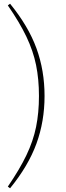

<svg xmlns="http://www.w3.org/2000/svg" viewBox="-20 -793 352 1030"><path d="M189 -278Q189 -368 173.5 -444Q158 -520 121.5 -596.5Q85 -673 22 -764L34 -773Q132 -653 175.5 -534Q219 -415 219 -278Q219 -142 175.5 -22.5Q132 97 34 217L22 208Q85 116 121.5 40Q158 -36 173.5 -112Q189 -188 189 -278Z"/></svg>

Font: Source Serif 4 ExtraLight
Style: Regular
Weight: 200
Designer: Frank Grießhammer
Foundry: Adobe
Version: Version 4.005;hotconv 1.1.0;makeotfexe 2.6.0